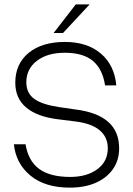

<svg xmlns="http://www.w3.org/2000/svg" viewBox="-20 -851 609 879"><path d="M390.5 -831H327L225.5 -700H268.5ZM320.5 -295.5Q397 -287 435.2 -255.5Q473.5 -224 473.5 -172Q473.5 -112 425.8 -76.5Q378 -41 301 -41Q209.5 -41 159.5 -77.5Q109.5 -114 97 -190.5H43.5Q53 -101.5 119.8 -46.8Q186.5 8 300 8Q368 8 418.5 -14.2Q469 -36.5 497.2 -77Q525.5 -117.5 525.5 -172Q525.5 -325.5 324 -350L249 -361Q172 -372.5 136.2 -398.8Q100.5 -425 100.5 -474.5Q100.5 -535.5 148.8 -572.5Q197 -609.5 276.5 -609.5Q360 -609.5 404.8 -572.5Q449.5 -535.5 461 -460H512.5Q504 -553 441.5 -606Q379 -659 277.5 -659Q172 -659 111 -608.8Q50 -558.5 50 -472.5Q50 -400.5 100.2 -358.5Q150.5 -316.5 245 -305Z"/></svg>

Font: Overused Grotesk Light
Style: Regular
Weight: 300
Designer: RandomMaerks
Version: Version 0.005